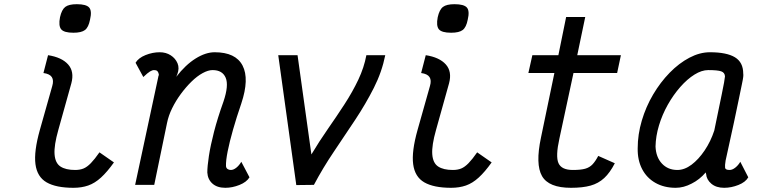

<svg xmlns="http://www.w3.org/2000/svg" viewBox="-20 -881 3640 915"><path d="M330 14Q247 14 202 -12Q157 -38 149 -98.5Q141 -159 170 -262L229 -471Q237 -498 227 -513.5Q217 -529 187 -533L209 -618Q274 -608 304.5 -574Q335 -540 320 -484L258 -262Q237 -188 240 -146Q243 -104 268 -87.5Q293 -71 338 -71Q361 -71 378 -78Q395 -85 413 -103.5Q431 -122 454 -155L523 -107Q491 -62 461.5 -35Q432 -8 400.5 3Q369 14 330 14ZM330 -725Q285 -725 271.5 -741.5Q258 -758 266 -799Q274 -835 291 -848Q308 -861 346 -861Q391 -861 405 -845Q419 -829 409 -787Q402 -751 385 -738Q368 -725 330 -725Z M1130 -110 1169 -36Q1155 -13 1121 0.5Q1087 14 1054 14Q1015 14 992.5 -6Q970 -26 968 -59Q968 -88 975.5 -137.5Q983 -187 1000 -253Q1017 -319 1045 -397Q1071 -474 1055.5 -510.5Q1040 -547 993 -547Q972 -547 945.5 -532.5Q919 -518 892.5 -492Q866 -466 842 -433.5Q818 -401 800.5 -365.5Q783 -330 776 -295L715 0H624L734 -513Q734 -516 736 -520.5Q738 -525 736 -530Q734 -539 729 -543Q724 -547 714 -547Q706 -547 695 -540.5Q684 -534 663 -514L626 -582Q640 -605 673.5 -618.5Q707 -632 741 -632Q771 -632 793.5 -617.5Q816 -603 826 -579.5Q836 -556 825 -527L820 -515Q864 -572 912 -602Q960 -632 1003 -632Q1103 -632 1136 -568.5Q1169 -505 1130 -388Q1107 -321 1090.5 -263Q1074 -205 1065 -160Q1056 -115 1057 -89Q1058 -80 1064.5 -75.5Q1071 -71 1080 -71Q1093 -71 1106.5 -82Q1120 -93 1130 -110Z M1392 1 1306 -618H1398L1464 -145Q1501 -207 1542.5 -266.5Q1584 -326 1622 -384.5Q1660 -443 1687.5 -501Q1715 -559 1726 -618H1816Q1800 -538 1761.5 -462Q1723 -386 1673 -310.5Q1623 -235 1571 -158Q1519 -81 1476 0Z M2130 14Q2047 14 2002 -12Q1957 -38 1949 -98.5Q1941 -159 1970 -262L2029 -471Q2037 -498 2027 -513.5Q2017 -529 1987 -533L2009 -618Q2074 -608 2104.5 -574Q2135 -540 2120 -484L2058 -262Q2037 -188 2040 -146Q2043 -104 2068 -87.5Q2093 -71 2138 -71Q2161 -71 2178 -78Q2195 -85 2213 -103.5Q2231 -122 2254 -155L2323 -107Q2291 -62 2261.5 -35Q2232 -8 2200.5 3Q2169 14 2130 14ZM2130 -725Q2085 -725 2071.5 -741.5Q2058 -758 2066 -799Q2074 -835 2091 -848Q2108 -861 2146 -861Q2191 -861 2205 -845Q2219 -829 2209 -787Q2202 -751 2185 -738Q2168 -725 2130 -725Z M2701 14Q2595 14 2563 -42Q2531 -98 2558 -225L2622 -533H2498L2517 -618H2641L2678 -800H2769L2731 -618H2939L2921 -533H2713L2646 -221Q2627 -136 2641.5 -103.5Q2656 -71 2710 -71Q2748 -71 2769 -77Q2790 -83 2804 -98Q2818 -113 2831 -138L2910 -103Q2887 -58 2859.5 -32.5Q2832 -7 2794.5 3.5Q2757 14 2701 14Z M3508 -110 3546 -36Q3533 -13 3499 0.5Q3465 14 3431 14Q3393 14 3370 -5.5Q3347 -25 3345 -52Q3344 -53 3344 -57Q3343 -58 3343 -59Q3314 -25 3276 -6Q3238 14 3200 14Q3145 14 3103.5 -9.5Q3062 -33 3040 -75.5Q3018 -118 3019 -174Q3019 -240 3038.5 -306Q3058 -372 3092.5 -430.5Q3127 -489 3171.5 -534.5Q3216 -580 3265.5 -606Q3315 -632 3363 -632Q3443 -632 3482.5 -608Q3522 -584 3522 -530Q3523 -525 3522 -515Q3521 -505 3516 -481.5Q3511 -458 3502 -413.5Q3493 -369 3477.5 -296.5Q3462 -224 3438 -116Q3434 -92 3435.5 -81.5Q3437 -71 3457 -71Q3470 -71 3484 -82Q3498 -93 3508 -110ZM3208 -71Q3242 -71 3275.5 -96Q3309 -121 3338 -164Q3367 -207 3384 -259Q3405 -361 3419.5 -431Q3434 -501 3435 -517Q3434 -535 3417 -541Q3400 -547 3355 -547Q3324 -547 3289.5 -525.5Q3255 -504 3222 -466.5Q3189 -429 3162.5 -382Q3136 -335 3120.5 -283.5Q3105 -232 3104 -183Q3106 -132 3134.5 -101.5Q3163 -71 3208 -71Z"/></svg>

Font: Victor Mono Thin SemiBold
Style: Italic
Weight: 600
Italic angle: -12°
Monospace: yes
Version: Version 1.561;gftools[0.9.30]